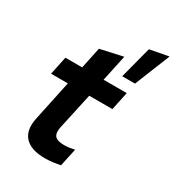

<svg xmlns="http://www.w3.org/2000/svg" viewBox="-194 -921 947 1041"><g transform="rotate(30 279.5 -401.0)"><path d="M390 -588 442 -787 559 -809 470 -588ZM249 7Q161 7 122.5 -35Q84 -77 101 -156L154 -407H49L73 -521H178L206 -654L347 -685L312 -521H457L433 -407H288L238 -178Q231 -140 246 -123.5Q261 -107 304 -107Q320 -107 335 -109Q350 -111 368 -115L344 -4Q326 0 299 3.5Q272 7 249 7Z"/></g></svg>

Font: Red Hat Display
Style: Bold Italic
Weight: 700
Italic angle: -12°
Designer: Pentagram, MCKL
Foundry: Pentagram, MCKL
Version: Version 1.023; ttfautohint (v1.8.3)